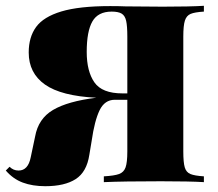

<svg xmlns="http://www.w3.org/2000/svg" viewBox="-37 -628 752 662"><path d="M595 -502V-106Q595 -68 600 -51Q605 -34 619.5 -28Q634 -22 666 -20V0Q618 -3 518 -3Q388 -3 321 0V-20Q357 -22 373.5 -28Q390 -34 396 -51Q402 -68 402 -106V-284H359Q324 -284 306.5 -248Q289 -212 279 -142L271 -94Q262 -35 224 -10.5Q186 14 119 14Q75 14 41.5 1.5Q8 -11 -17 -40L-4 -53Q9 -40 27 -40Q60 -40 69 -86L84 -157Q95 -219 146 -249Q197 -279 295 -291Q174 -297 118 -336.5Q62 -376 62 -447Q62 -500 87.5 -535Q113 -570 174.5 -588.5Q236 -607 343 -607Q373 -607 396 -606L524 -605Q618 -605 666 -608V-588Q634 -586 620 -580Q606 -574 600.5 -557Q595 -540 595 -502ZM262 -449Q262 -382 288.5 -344Q315 -306 385 -306H402V-502Q402 -538 398 -556Q394 -574 382.5 -581Q371 -588 348 -588Q301 -588 281.5 -554Q262 -520 262 -449Z"/></svg>

Font: Playfair Display SC Black
Style: Regular
Weight: 900
Designer: Claus Eggers Sørensen
Foundry: Claus Eggers Sørensen
Version: Version 1.200; ttfautohint (v1.6)